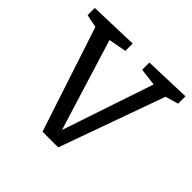

<svg xmlns="http://www.w3.org/2000/svg" viewBox="-144 -672 813 813"><g transform="rotate(45 263.0 -265.0)"><path d="M322 -525 531 -532V-488L463 -468L477 -483L303 2H209L50 -481L64 -468L-5 -482V-525L215 -532V-488L124 -471L132 -483L266 -49H258L403 -480L409 -471L322 -482Z"/></g></svg>

Font: Pack4
Style: Regular
Weight: 400
Version: Version 2.002